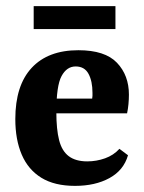

<svg xmlns="http://www.w3.org/2000/svg" viewBox="-20 -597 471 627"><path d="M30 -208Q30 -318 83.5 -375.5Q137 -433 236 -433Q323 -433 362 -392Q401 -351 401 -288Q401 -273 399.5 -257Q398 -241 395 -227H120V-275H281Q282 -280 282 -284Q282 -288 282 -294Q282 -332 269 -356Q256 -380 227 -380Q198 -380 181 -348.5Q164 -317 164 -231Q164 -175 173 -139.5Q182 -104 204.5 -87Q227 -70 265 -70Q295 -70 323 -80Q351 -90 370 -111L398 -90Q384 -41 337.5 -15.5Q291 10 225 10Q158 10 115 -16.5Q72 -43 51 -92Q30 -141 30 -208ZM90 -577H357V-502H90Z"/></svg>

Font: Rasa
Style: Regular
Weight: 400
Designer: Anna Giedrys (Yrsa+Rasa design), David Brezina (Yrsa art-direction, Rasa art-direction, design)
Foundry: Rosetta Type Foundry
Version: Version 2.004